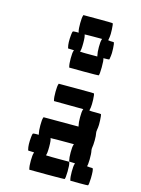

<svg xmlns="http://www.w3.org/2000/svg" viewBox="-114 -783 645 881"><g transform="rotate(15 208.0 -342.0)"><path d="M141.6 -380.4 142.6 -383.3H226.1Q309.1 -383.3 310.1 -382.3Q313 -377.4 314 -353.5Q314.9 -329.6 313 -315.9Q310.5 -302.2 310.1 -301.3L311.5 -300.8Q312.5 -300.8 314.9 -300.5Q317.4 -300.3 320.8 -300Q324.2 -299.8 328.4 -299.8Q332.5 -299.8 336.9 -299.8Q364.7 -299.8 365.7 -298.8Q368.2 -294.4 369.4 -270.3Q370.6 -246.1 368.7 -233.9Q368.2 -232.4 367.7 -228.8Q367.2 -225.1 367.2 -224.1Q365.7 -214.8 366.7 -210.4Q369.6 -197.3 369.4 -174.8Q369.1 -152.3 366.7 -139.6Q365.7 -133.3 366.7 -127Q370.1 -112.3 369.6 -84.5Q369.1 -56.6 365.7 -51.3L377.4 -49.8H378.9Q392.6 -49.8 393.6 -48.8Q398.4 -41 397.5 -2.9Q396.5 28.8 393.1 32.2Q392.1 33.2 350.6 33.2L309.1 32.7L308.1 28.8Q304.7 16.6 304.7 -9.8Q304.7 -36.1 308.1 -45.9L309.1 -49.8L295.4 -50.3L281.2 -50.8L280.3 -54.7Q276.9 -67.4 276.9 -93.3Q276.9 -119.1 280.3 -129.4L281.7 -133.3H226.1Q219.7 -133.3 213.4 -133.3Q207 -133.3 201.7 -133.3Q196.3 -133.3 191.4 -133.1Q186.5 -132.8 182.9 -132.8Q179.2 -132.8 176.3 -132.8Q173.3 -132.8 171.9 -132.8L170.9 -132.3Q175.3 -124.5 175.3 -92.3Q175.3 -59.1 170.9 -51.3Q170.4 -50.8 177.7 -50.5Q185.1 -50.3 198.5 -50Q211.9 -49.8 226.1 -49.8H281.7L282.7 -46.9Q286.6 -37.1 286.1 -4.4Q285.6 28.3 281.7 32.2Q280.8 33.2 197.8 33.2L114.3 32.7L113.3 28.8Q109.9 16.1 110.1 -10Q110.4 -36.1 113.8 -45.9L114.7 -49.8L100.6 -50.3L86.9 -50.8L85.4 -54.7Q79.6 -75.7 83.5 -114.3Q85 -128.9 86.9 -131.1Q88.9 -133.3 101.1 -133.3H114.7L113.8 -137.7Q110.4 -151.4 110.4 -177.7Q110.4 -204.1 113.8 -213.4L115.2 -216.8H198.2H281.2L280.3 -221.2Q276.9 -234.4 276.9 -260.3Q276.9 -286.1 280.3 -296.4L281.7 -299.8L211.9 -300.3L142.1 -300.8L141.1 -304.7Q137.7 -317.4 137.9 -344.5Q138.2 -371.6 141.6 -380.4ZM169.4 -713.4 170.4 -716.8H239.7Q308.6 -716.8 310.1 -715.3Q312.5 -710.9 313.7 -686.8Q314.9 -662.6 313 -650.4Q312.5 -649.4 312 -645.5Q311.5 -641.6 311.5 -641.1Q310.5 -635.3 310.1 -634.8L321.8 -633.3H323.2Q336.9 -633.3 337.9 -632.3Q340.3 -627.9 341.6 -603.8Q342.8 -579.6 340.8 -567.4Q340.3 -566.4 339.8 -562.5Q339.4 -558.6 339.4 -557.6Q338.4 -551.8 337.9 -551.3Q336.4 -549.8 323.2 -549.8Q309.1 -549.8 310.1 -548.8Q314 -542 313.7 -506.8Q313.5 -471.7 309.6 -467.8Q308.6 -466.8 239.3 -466.8L169.9 -467.3L168.9 -471.2Q165.5 -483.4 165.5 -509.8Q165.5 -536.1 168.9 -545.9L170.4 -549.8L156.2 -550.3L142.1 -550.8L141.1 -554.7Q135.3 -575.7 139.2 -614.3Q140.6 -628.9 142.6 -631.1Q144.5 -633.3 156.7 -633.3H170.4L168.9 -637.7Q165.5 -650.9 165.8 -677.5Q166 -704.1 169.4 -713.4ZM280.3 -629.4 281.7 -633.3H239.7Q228.5 -633.3 219 -633.1Q209.5 -632.8 204.1 -632.8L198.7 -632.3Q203.1 -624.5 203.1 -592.3Q203.1 -559.1 198.7 -551.3L200.7 -550.8Q202.6 -550.8 206.5 -550.5Q210.4 -550.3 215.3 -550Q220.2 -549.8 226.8 -549.8Q233.4 -549.8 239.7 -549.8H281.2L280.3 -554.7Q276.9 -567.9 276.9 -593.5Q276.9 -619.1 280.3 -629.4Z"/></g></svg>

Font: VT323
Style: Regular
Weight: 400
Monospace: yes
Version: Version 001.002